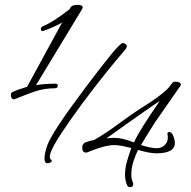

<svg xmlns="http://www.w3.org/2000/svg" viewBox="-20 -766 788 794"><path d="M41 -356Q35 -353 30 -358.5Q25 -364 25 -373Q25 -383 33 -386Q52 -395 92 -407L237 -673Q222 -664 203 -655.5Q184 -647 162 -639Q149 -634 149 -647Q149 -652 156 -657Q196 -672 268 -728L271 -734Q277 -746 301 -746Q322 -746 322 -735Q322 -734 320 -730V-729L129 -414Q167 -420 210 -420Q219 -420 219 -412Q219 -401 207 -401Q188 -401 166.5 -398Q145 -395 122 -387Q113 -384 93 -376.5Q73 -369 41 -356ZM177 -91Q164 -91 164 -110Q164 -133 177 -169Q187 -195 226 -254Q265 -313 335 -406Q408 -503 443.5 -545.5Q479 -588 488 -588Q495 -588 501 -582Q509 -575 499 -562Q419 -470 321 -339Q265 -263 232.5 -213Q200 -163 190 -137Q189 -132 187.5 -127.5Q186 -123 186 -119Q186 -109 191 -106Q196 -104 193 -98Q187 -91 177 -91ZM518 8Q512 8 507 3Q497 -18 497 -43Q497 -71 505.5 -100Q514 -129 523 -154Q503 -159 485 -162.5Q467 -166 452 -166Q413 -166 341 -136H340Q343 -136 339 -135.5Q335 -135 336 -135Q320 -135 320 -156Q320 -172 335 -178Q348 -183 369 -187Q394 -201 423 -220.5Q452 -240 480 -261Q499 -275 517 -287.5Q535 -300 551 -311Q662 -379 685 -413L686 -415L693 -423Q696 -428 705 -428Q728 -428 728 -415Q728 -412 726 -411L621 -260Q607 -238 589 -209Q571 -180 563 -166Q583 -160 599.5 -156.5Q616 -153 629 -153Q644 -153 658 -163Q674 -177 674 -196Q674 -199 674 -202Q674 -205 673 -208Q670 -220 680 -220Q686 -220 692 -213Q703 -193 703 -175Q703 -132 627 -132Q598 -132 551 -146Q541 -127 532 -99Q523 -71 523 -45Q523 -24 530 -11Q530 -9 531 -8V-5Q531 8 518 8ZM534 -177Q545 -202 573.5 -247.5Q602 -293 633 -337L640 -348Q615 -332 578.5 -306Q542 -280 499 -250Q480 -237 460.5 -222.5Q441 -208 420 -194Q432 -195 440.5 -195.5Q449 -196 454 -196Q485 -196 534 -177Z"/></svg>

Font: Alex Brush
Style: Regular
Weight: 400
Designer: Robert E. Leuschke
Foundry: Robert E. Leuschke
Version: Version 1.111; ttfautohint (v1.8.4.7-5d5b)